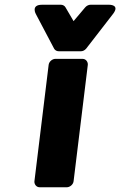

<svg xmlns="http://www.w3.org/2000/svg" viewBox="-20 -764 507 809"><path d="M125 0C124 11 132 25 147 25H262C273 25 288 15 290 0L350 -491C351 -502 343 -516 328 -516H213C202 -516 187 -506 185 -491ZM208 -559C212 -552 219 -548 228 -548H321C329 -548 337 -552 343 -559L456 -705C487 -745 440 -744 440 -744H361C354 -744 345 -740 339 -733L290 -675L256 -733C253 -739 245 -744 237 -744H157C109 -744 131 -705 131 -705Z"/></svg>

Font: Falling Sky
Style: BlkObl
Weight: 900
Designer: Paul D. Hunt
Foundry: Adobe Systems Incorporated
Version: Version 1.02